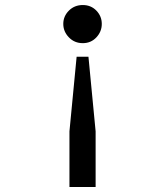

<svg xmlns="http://www.w3.org/2000/svg" viewBox="-20 -543 656 763"><path d="M256 200V-21L284.5 -317.5H331.5L360 -21V200ZM309 -371.5Q276 -371.5 253.8 -394.5Q231.5 -417.5 231.5 -448Q231.5 -478.5 253.8 -500.8Q276 -523 309 -523Q341.5 -523 363 -500.8Q384.5 -478.5 384.5 -448Q384.5 -417.5 363 -394.5Q341.5 -371.5 309 -371.5Z"/></svg>

Font: Overpass Mono SemiBold
Style: Regular
Weight: 600
Monospace: yes
Designer: Delve Withrington, Dave Bailey
Foundry: Delve Fonts LLC
Version: Version 4.000